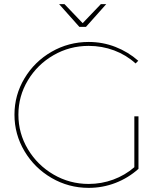

<svg xmlns="http://www.w3.org/2000/svg" viewBox="-20 -906 800 929"><path d="M650 -343V-89Q601 -45 539 -21Q477 3 409 3Q312 3 229.5 -45Q147 -93 98.5 -174.5Q50 -256 50 -351Q50 -446 98.5 -527Q147 -608 229.5 -655.5Q312 -703 409 -703Q477 -703 538.5 -679Q600 -655 649 -612L636 -599Q591 -640 532.5 -662Q474 -684 409 -684Q317 -684 239 -639Q161 -594 115 -517.5Q69 -441 69 -351Q69 -261 115 -184Q161 -107 239 -61.5Q317 -16 409 -16Q471 -16 528 -37Q585 -58 630 -97V-343ZM494 -886 396 -776H364L266 -886H292L380 -794L468 -886Z"/></svg>

Font: Montserrat-Arabic Thin
Style: Regular
Weight: 250
Designer: Mohamed Gaber
Foundry: Kief Type Foundry
Version: Version 5.008